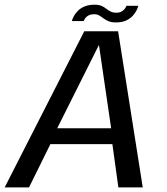

<svg xmlns="http://www.w3.org/2000/svg" viewBox="-42 -812 724 832"><path d="M-21.7 0H83.8L176.4 -187.5H445L470.9 0H576.6L469.8 -676.4H323.1ZM206 -256.3 385.7 -615.3H387.1L439.6 -256.3ZM460.6 -714.8Q486.2 -714.8 504 -722.9Q521.7 -731 532.8 -743Q543.8 -755.1 549.7 -767Q555.5 -779 557.1 -786.8H505.8Q504.3 -781.3 498.9 -774.1Q493.4 -766.8 484.1 -761.8Q474.9 -756.9 462.8 -756.9Q447.4 -756.9 437.3 -762Q427.1 -767.2 418.3 -774.3Q409.5 -781.3 398 -786.5Q386.5 -791.6 367.7 -791.6Q342.6 -791.6 324.5 -784.1Q306.5 -776.5 295.2 -764.8Q283.8 -753.2 277.6 -741.4Q271.4 -729.7 269.3 -720.8H321Q322.7 -726.6 327.9 -733.7Q333.1 -740.8 342.6 -745.6Q352 -750.4 365.4 -750.4Q378.7 -750.4 387.9 -745Q397 -739.7 406.3 -732.6Q415.7 -725.5 428.1 -720.2Q440.6 -714.8 460.6 -714.8Z"/></svg>

Font: Anybody Thin
Style: Italic
Weight: 100
Italic angle: -10°
Designer: Tyler Finck
Foundry: Etcetera Type Company
Version: Version 1.114;gftools[0.9.25]